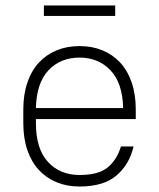

<svg xmlns="http://www.w3.org/2000/svg" viewBox="-20 -674 580 700"><path d="M270 6Q224 6 186.5 -9.5Q149 -25 122 -54Q95 -83 80 -126Q65 -169 65 -225V-275Q65 -330 80 -373.5Q95 -417 122 -446Q149 -475 186.5 -490.5Q224 -506 270 -506Q316 -506 353.5 -490.5Q391 -475 418 -446Q445 -417 460 -373.5Q475 -330 475 -275V-240H111V-225Q111 -131 155 -83.5Q199 -36 270 -36Q339 -36 372.5 -63.5Q406 -91 421 -140H467Q452 -75 405 -34.5Q358 6 270 6ZM270 -464Q200 -464 156.5 -417.5Q113 -371 111 -280H429Q427 -371 383 -417.5Q339 -464 270 -464ZM140 -654H400V-616H140Z"/></svg>

Font: PT Root UI Web Light
Style: Regular
Weight: 300
Designer: Vitaly Kuzmin
Foundry: ParaType Ltd.
Version: Version 1.000W